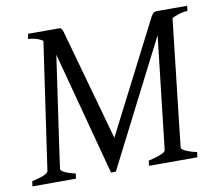

<svg xmlns="http://www.w3.org/2000/svg" viewBox="-71 -699 892 782"><g transform="rotate(-10 375.0 -307.5)"><path d="M149 -576 73 -51C71 -35 15 -23 5 -21L2 0H182L185 -21C145 -30 125 -41 125 -50C125 -53 126 -61 191 -511L327 0H347L606 -508C608 -512 609 -513 611 -517L558 -51C557 -43 535 -32 487 -21L484 0H684L687 -21C662 -26 624 -39 624 -50C624 -54 625 -61 683 -576C695 -582 722 -594 748 -594L750 -615H623C614 -615 608 -610 600 -596L365 -137L243 -574C234 -611 230 -615 221 -615H92L89 -594C107 -594 129 -589 149 -576Z"/></g></svg>

Font: Temporarium
Style: Italic
Weight: 400
Italic angle: -7°
Version: Version 1.1